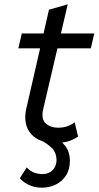

<svg xmlns="http://www.w3.org/2000/svg" viewBox="-20 -655 457 890"><path d="M235 8Q187 8 153 -11Q119 -30 105 -66Q91 -102 102 -152L207 -610L294 -635L180 -148Q170 -102 192.5 -82.5Q215 -63 249 -63Q274 -63 293 -70Q312 -77 326 -88L342 -22Q317 -5 291 1.5Q265 8 235 8ZM65 -431 81 -500H417L401 -431ZM167 -6 213 -29Q257 -10 280.5 19Q304 48 304 90Q304 131 285.5 159Q267 187 237.5 201Q208 215 174 215Q139 215 111.5 201Q84 187 72 171L104 121Q118 137 137 144.5Q156 152 177 152Q206 152 224 133.5Q242 115 242 87Q242 55 223 34Q204 13 167 -6Z"/></svg>

Font: Work Sans
Style: Italic
Weight: 400
Italic angle: -13°
Designer: Wei Huang
Foundry: Wei Huang
Version: Version 2.012